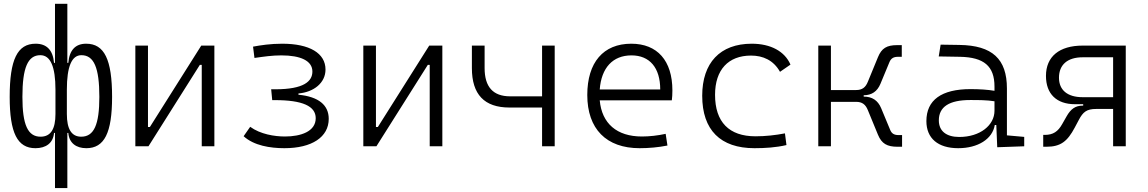

<svg xmlns="http://www.w3.org/2000/svg" viewBox="-20 -752 5899 987"><path d="M423.8 9.8C516.6 9.8 556.2 -68.8 556.2 -253.9C556.2 -445.8 516.6 -527.3 422.9 -527.3C367.7 -527.3 336.9 -494.6 331.1 -428.7H326.2V-732.4H262.7V-428.7H257.8C252 -494.6 220.2 -527.3 163.1 -527.3C69.3 -527.3 29.8 -445.8 29.8 -253.9C29.8 -68.8 69.3 9.8 162.1 9.8C216.3 9.8 253.4 -16.6 257.8 -68.8H262.7V214.8H326.2V-68.8H331.1C335.4 -16.6 371.6 9.8 423.8 9.8ZM265.1 -291V-166C265.1 -88.4 240.7 -49.3 188.5 -49.3C123 -49.3 95.2 -110.4 95.2 -253.9C95.2 -404.3 123 -468.3 187.5 -468.3C239.3 -468.3 265.1 -409.7 265.1 -291ZM323.7 -166V-291C323.7 -409.7 348.6 -468.3 398.4 -468.3C462.9 -468.3 490.7 -404.3 490.7 -253.9C490.7 -110.4 462.9 -49.3 397.5 -49.3C347.7 -49.3 323.7 -88.4 323.7 -166Z M675.8 0H743.2L1007.3 -418.5H1017.1V0H1082V-517.6H1014.6L750.5 -99.1H740.7V-517.6H675.8Z M1441.9 9.8C1583.5 9.8 1669.9 -47.4 1669.9 -141.1C1669.9 -211.4 1618.7 -254.9 1514.2 -265.1V-271.5C1592.8 -278.3 1653.3 -325.7 1653.3 -394.5C1653.3 -478.5 1571.3 -527.3 1430.7 -527.3C1370.1 -527.3 1319.8 -519.5 1280.8 -512.2L1288.1 -454.1C1336.4 -460.9 1377.9 -467.3 1426.3 -467.3C1525.4 -467.3 1585.9 -439.5 1585.9 -384.3C1585.9 -334.5 1543 -293 1395 -293H1374L1379.4 -237.3H1393.6C1535.2 -237.3 1603 -206.5 1603 -144.5C1603 -75.7 1525.9 -50.3 1444.8 -50.3C1391.1 -50.3 1318.4 -62 1266.1 -100.1L1232.4 -51.8C1285.2 -3.4 1369.1 9.8 1441.9 9.8Z M1847.7 0H1915L2179.2 -418.5H2189V0H2253.9V-517.6H2186.5L1922.4 -99.1H1912.6V-517.6H1847.7Z M2599.1 -199.2H2766.6V0H2831.5V-517.6H2766.6V-256.8H2602.5C2514.6 -256.8 2471.2 -305.2 2471.2 -401.9V-517.6H2405.8V-401.9C2405.8 -266.6 2469.7 -199.2 2599.1 -199.2Z M3268.1 9.8C3314.5 9.8 3365.7 5.4 3411.1 -3.9L3401.9 -64C3362.3 -55.2 3318.4 -50.3 3279.8 -50.3C3150.9 -50.3 3073.7 -117.2 3063 -236.3H3433.6C3435.5 -250 3436.5 -268.1 3436.5 -287.1C3436.5 -440.4 3358.9 -527.3 3225.1 -527.3C3081.5 -527.3 2999 -431.2 2999 -263.7C2999 -89.4 3096.7 9.8 3268.1 9.8ZM3063 -292C3071.3 -403.3 3129.9 -467.3 3226.1 -467.3C3319.8 -467.3 3374 -403.8 3374 -292Z M3858.4 9.8C3912.1 9.8 3969.7 6.3 4022.9 -6.3L4015.1 -66.4C3966.3 -57.1 3915 -51.3 3863.8 -51.3C3728 -51.3 3655.8 -124.5 3655.8 -264.6C3655.8 -393.6 3724.1 -466.3 3840.8 -466.3C3902.3 -466.3 3956.5 -442.4 3989.7 -382.8L4043.5 -419.9C4014.2 -488.3 3941.4 -527.3 3844.7 -527.3C3681.2 -527.3 3589.8 -428.7 3589.8 -259.8C3589.8 -83.5 3683.6 9.8 3858.4 9.8Z M4186.5 0H4251.5V-228.5H4380.4C4412.6 -228.5 4429.7 -214.8 4441.4 -185.5L4493.2 -59.6C4512.2 -13.2 4540.5 2.4 4593.8 2.4H4617.2V-57.6H4599.6C4577.1 -57.6 4564 -64.9 4556.2 -84L4509.3 -196.8C4492.7 -235.8 4463.4 -255.4 4420.4 -255.4H4419.9V-262.2C4461.9 -262.7 4489.7 -282.2 4505.9 -320.8L4552.7 -433.6C4561 -452.6 4574.2 -460 4596.2 -460H4615.7V-520H4592.3C4538.6 -520 4512.2 -504.4 4493.2 -458L4441.4 -332C4429.7 -302.7 4412.6 -289.1 4380.4 -289.1H4251.5V-517.6H4186.5Z M5106.4 4.9 5245.1 0V-48.3L5156.2 -56.2V-297.4C5156.2 -448.7 5081.1 -518.6 4912.1 -521L4815.4 -522.5L4805.7 -461.9L4915.5 -460C5037.6 -457.5 5092.3 -412.6 5092.3 -307.1V-285.2C5058.6 -291 5015.6 -293.9 4969.2 -293.9C4819.8 -293.9 4742.2 -237.8 4742.2 -129.4C4742.2 -41 4801.8 9.8 4905.8 9.8C5006.8 9.8 5082 -37.1 5093.8 -109.4H5101.6ZM5092.3 -231.4V-182.6C5092.3 -108.9 5019 -47.9 4911.1 -47.9C4844.2 -47.9 4806.2 -78.6 4806.2 -133.3C4806.2 -203.1 4859.9 -237.8 4967.3 -237.8C5007.8 -237.8 5054.2 -237.8 5092.3 -231.4Z M5506.3 -216.3H5548.3V-209H5545.4C5508.3 -209 5484.4 -191.9 5462.9 -153.8L5440.4 -114.3C5418.9 -75.7 5393.6 -58.6 5351.1 -58.6H5342.8V2.4H5359.4C5432.6 2.4 5467.3 -25.4 5504.9 -96.2L5525.9 -135.7C5547.4 -176.3 5565.9 -191.9 5614.7 -191.9H5702.1V0H5767.1V-517.6H5545.4C5425.3 -517.6 5356.9 -460.9 5356.9 -361.8C5356.9 -269.5 5411.1 -216.3 5506.3 -216.3ZM5702.1 -252.4H5545.4C5467.8 -252.4 5423.8 -288.6 5423.8 -352.5C5423.8 -419.4 5467.8 -457.5 5545.4 -457.5H5702.1Z"/></svg>

Font: Cascadia Code Light
Style: Regular
Weight: 300
Monospace: yes
Designer: Aaron Bell
Foundry: Saja Typeworks
Version: Version 2404.023